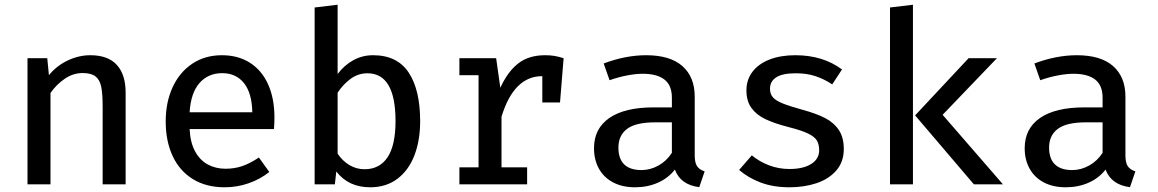

<svg xmlns="http://www.w3.org/2000/svg" viewBox="-20 -790 4963 823"><path d="M97.9 0V-540.5H182.6L189.7 -467.7Q222.6 -508.2 270.3 -530.8Q317.9 -553.3 366.7 -553.3Q443.1 -553.3 480.8 -511.8Q518.5 -470.3 518.5 -393.3V0H420V-332.8Q420 -388.7 413.8 -418.5Q407.7 -448.2 389.2 -462.6Q370.8 -476.9 333.8 -476.9Q293.3 -476.9 257.2 -452.1Q221 -427.2 196.4 -391.3V0Z M792.8 -236.9Q795.4 -179.5 816.2 -141.3Q836.9 -103.1 870.8 -84.9Q904.6 -66.7 946.7 -66.7Q986.2 -66.7 1019.7 -78.5Q1053.3 -90.3 1089.7 -114.9L1134.4 -52.8Q1095.9 -22.1 1046.2 -4.6Q996.4 12.8 943.6 12.8Q863.6 12.8 806.7 -22.3Q749.7 -57.4 720 -121.3Q690.3 -185.1 690.3 -269.7Q690.3 -351.3 719.7 -415.6Q749.2 -480 803.8 -516.7Q858.5 -553.3 931.3 -553.3Q1000.5 -553.3 1051.3 -521Q1102.1 -488.7 1129.2 -428.5Q1156.4 -368.2 1156.4 -286.2Q1156.4 -262.6 1154.4 -236.9ZM792.8 -308.7H1061.5Q1060 -390.3 1026.2 -433.3Q992.3 -476.4 932.3 -476.4Q872.3 -476.4 835.1 -434.1Q797.9 -391.8 792.8 -308.7Z M1427.2 -472.8Q1456.4 -511.3 1495.1 -532.3Q1533.8 -553.3 1579 -553.3Q1682.6 -553.3 1731.8 -479Q1781 -404.6 1781 -270.8Q1781 -187.7 1756.2 -123.6Q1731.3 -59.5 1683.1 -23.3Q1634.9 12.8 1566.7 12.8Q1473.8 12.8 1421.5 -54.9L1415.4 0H1328.7V-757.9L1427.2 -769.7ZM1675.4 -270.8Q1675.4 -475.9 1554.9 -475.9Q1515.9 -475.9 1483.6 -452.6Q1451.3 -429.2 1427.2 -392.8V-131.3Q1448.2 -100 1477.9 -82.3Q1507.7 -64.6 1542.6 -64.6Q1607.2 -64.6 1641.3 -115.9Q1675.4 -167.2 1675.4 -270.8Z M2395.9 -540.5 2380.5 -350.8H2304.6V-463.6H2304.1Q2182.6 -463.6 2129.7 -289.7V-72.8H2239.5V0H1949.2V-72.8H2031.3V-467.7H1949.2V-540.5H2106.7L2124.6 -413.8Q2156.9 -484.1 2202.1 -518.7Q2247.2 -553.3 2316.9 -553.3Q2339 -553.3 2356.9 -550.3Q2374.9 -547.2 2395.9 -540.5Z M2957.9 -124.1Q2957.9 -92.8 2967.9 -77.7Q2977.9 -62.6 3000.5 -55.4L2977.4 12.3Q2896.9 2.1 2872.8 -63.1Q2844.1 -26.2 2799.7 -6.7Q2755.4 12.8 2702.1 12.8Q2648.2 12.8 2608.5 -7.9Q2568.7 -28.7 2547.4 -66.7Q2526.2 -104.6 2526.2 -154.9Q2526.2 -239 2592.1 -284.4Q2657.9 -329.7 2781.5 -329.7H2860V-370.8Q2860 -424.6 2827.9 -449.2Q2795.9 -473.8 2734.9 -473.8Q2706.2 -473.8 2669.2 -466.9Q2632.3 -460 2592.8 -446.2L2567.7 -517.9Q2661.5 -553.3 2749.7 -553.3Q2852.3 -553.3 2905.1 -506.7Q2957.9 -460 2957.9 -375.9ZM2860 -134.9V-265.6H2788.2Q2705.6 -265.6 2668.2 -237.7Q2630.8 -209.7 2630.8 -157.4Q2630.8 -109.7 2655.6 -85.4Q2680.5 -61 2729.7 -61Q2767.7 -61 2802.6 -80.5Q2837.4 -100 2860 -134.9Z M3491.3 -145.6Q3491.3 -170.8 3481.8 -187.2Q3472.3 -203.6 3444.6 -217.2Q3416.9 -230.8 3361 -245.1Q3300.5 -260.5 3261.5 -279Q3222.6 -297.4 3201 -327.2Q3179.5 -356.9 3179.5 -402.6Q3179.5 -448.2 3205.4 -482.3Q3231.3 -516.4 3278.7 -534.9Q3326.2 -553.3 3389.2 -553.3Q3507.2 -553.3 3589.2 -492.3L3547.2 -428.2Q3512.8 -451.3 3475.4 -463.6Q3437.9 -475.9 3391.3 -475.9Q3333.8 -475.9 3307.2 -458.5Q3280.5 -441 3280.5 -409.7Q3280.5 -387.2 3293.1 -372.8Q3305.6 -358.5 3334.9 -346.7Q3364.1 -334.9 3421.5 -319Q3480 -303.1 3517.4 -283.6Q3554.9 -264.1 3575.9 -232.3Q3596.9 -200.5 3596.9 -151.3Q3596.9 -95.9 3564.6 -59Q3532.3 -22.1 3479.5 -4.6Q3426.7 12.8 3364.1 12.8Q3294.9 12.8 3241 -7.4Q3187.2 -27.7 3148.2 -61.5L3202.6 -124.1Q3235.4 -96.9 3276.7 -81.3Q3317.9 -65.6 3364.1 -65.6Q3423.1 -65.6 3457.2 -87.2Q3491.3 -108.7 3491.3 -145.6Z M3794.9 -757.9 3893.3 -769.7V0H3794.9ZM4131.8 -540.5H4253.3L4020.5 -297.9L4279 0H4154.4L3902.6 -295.4Z M4804.1 -124.1Q4804.1 -92.8 4814.1 -77.7Q4824.1 -62.6 4846.7 -55.4L4823.6 12.3Q4743.1 2.1 4719 -63.1Q4690.3 -26.2 4645.9 -6.7Q4601.5 12.8 4548.2 12.8Q4494.4 12.8 4454.6 -7.9Q4414.9 -28.7 4393.6 -66.7Q4372.3 -104.6 4372.3 -154.9Q4372.3 -239 4438.2 -284.4Q4504.1 -329.7 4627.7 -329.7H4706.2V-370.8Q4706.2 -424.6 4674.1 -449.2Q4642.1 -473.8 4581 -473.8Q4552.3 -473.8 4515.4 -466.9Q4478.5 -460 4439 -446.2L4413.8 -517.9Q4507.7 -553.3 4595.9 -553.3Q4698.5 -553.3 4751.3 -506.7Q4804.1 -460 4804.1 -375.9ZM4706.2 -134.9V-265.6H4634.4Q4551.8 -265.6 4514.4 -237.7Q4476.9 -209.7 4476.9 -157.4Q4476.9 -109.7 4501.8 -85.4Q4526.7 -61 4575.9 -61Q4613.8 -61 4648.7 -80.5Q4683.6 -100 4706.2 -134.9Z"/></svg>

Font: Fira Code Fixed Retina
Style: Regular
Weight: 450
Monospace: yes
Designer: Carrois Corporate, Edenspiekermann AG, Nikita Prokopov
Foundry: Carrois Corporate, Edenspiekermann AG, Nikita Prokopov
Version: Version 5.002